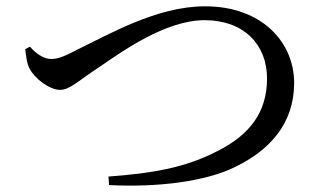

<svg xmlns="http://www.w3.org/2000/svg" viewBox="-20 -641 1040 609"><path d="M60 -485C63 -464 64 -442 74 -423C90 -392 137 -356 170 -356C202 -356 227 -384 296 -429C365 -476 504 -577 629 -577C753 -577 827 -500 827 -392C827 -286 773 -213 668 -161C566 -108 459 -91 324 -81L326 -54C479 -46 633 -65 727 -112C834 -164 913 -248 913 -378C913 -505 813 -621 630 -621C477 -621 324 -531 222 -482C175 -457 159 -454 141 -454C119 -454 94 -471 75 -493Z"/></svg>

Font: Noto Serif CJK JP Medium
Style: Regular
Weight: 500
Designer: Ryoko NISHIZUKA 西塚涼子 (kana & ideographs); Frank Grießhammer (Latin, Greek & Cyrillic); Wenlong ZHANG 张文龙 (bopomofo); San
Foundry: Adobe Systems Incorporated
Version: Version 1.000;PS 1;hotconv 16.6.53;makeotf.lib2.5.65590